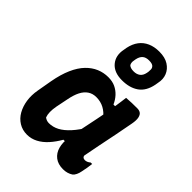

<svg xmlns="http://www.w3.org/2000/svg" viewBox="-248 -972 1096 1096"><g transform="rotate(45 300.0 -424.0)"><path d="M274 -550Q307 -550 331.5 -538.5Q356 -527 374.5 -507Q393 -487 405 -460H434L418 -363Q397 -391 369 -406Q341 -421 306 -421Q277 -421 255.5 -406.5Q234 -392 220 -364.5Q206 -337 198 -295L183 -221Q178 -194 178.5 -173Q179 -152 185 -136Q191 -131 200 -127.5Q209 -124 219 -124Q251 -124 280.5 -139.5Q310 -155 340 -188Q370 -221 401 -274L371 -116H345Q324 -79 298 -50Q272 -21 241.5 -5Q211 11 177 11Q140 11 111 -7Q82 -25 64.5 -56Q47 -87 41 -126.5Q35 -166 43 -211L59 -302Q71 -368 92 -415.5Q113 -463 141.5 -492.5Q170 -522 203.5 -536Q237 -550 274 -550ZM429 -538Q451 -540 472.5 -540.5Q494 -541 517 -541Q533 -541 543.5 -533.5Q554 -526 558 -507.5Q562 -489 556 -457Q546 -402 535 -347Q524 -292 513 -239Q502 -186 493 -136Q494 -128 499.5 -124Q505 -120 514 -120Q522 -120 530.5 -123.5Q539 -127 547 -134H559Q557 -117 554 -99Q551 -81 547 -63Q544 -46 537.5 -32.5Q531 -19 522 -12Q510 -4 495 0.5Q480 5 462 5Q422 5 396.5 -14.5Q371 -34 361.5 -68Q352 -102 359 -145Q367 -194 376.5 -241Q386 -288 396 -335.5Q406 -383 414 -434Q417 -452 419.5 -469Q422 -486 424.5 -503.5Q427 -521 429 -538ZM377 -859Q423 -859 452 -840.5Q481 -822 493 -792.5Q505 -763 497 -727L494 -709Q482 -648 442.5 -620Q403 -592 341 -592Q277 -592 245.5 -629.5Q214 -667 226 -724L229 -742Q237 -780 256.5 -806Q276 -832 306.5 -845.5Q337 -859 377 -859ZM371 -782Q345 -782 331 -769.5Q317 -757 312 -732L310 -720Q308 -711 309 -702.5Q310 -694 314 -687Q320 -681 329.5 -678Q339 -675 352 -675Q376 -675 391.5 -686.5Q407 -698 412 -723L414 -735Q415 -745 414.5 -754Q414 -763 409 -769Q404 -776 394.5 -779Q385 -782 371 -782Z"/></g></svg>

Font: Rec Mono Semicasual
Style: Bold Italic
Weight: 700
Italic angle: -10°
Version: Version 1.085; ttfautohint (v1.8.4.7-5d5b)